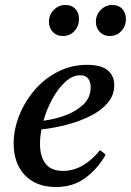

<svg xmlns="http://www.w3.org/2000/svg" viewBox="-20 -741 527 773"><path d="M440 -398Q440 -359 415 -328.5Q390 -298 347.5 -276Q305 -254 253 -240Q201 -226 147 -220Q141 -189 141 -162Q141 -112 163 -82.5Q185 -53 234 -53Q277 -53 315 -76Q353 -99 382 -136Q398 -127 405 -117Q371 -59 322 -23.5Q273 12 205 12Q126 12 80.5 -35.5Q35 -83 35 -163Q35 -219 57 -275Q79 -331 118.5 -377.5Q158 -424 212.5 -452Q267 -480 331 -480Q387 -480 413.5 -458Q440 -436 440 -398ZM155 -255Q202 -261 245.5 -277.5Q289 -294 317 -321.5Q345 -349 345 -389Q345 -411 335 -424.5Q325 -438 303 -438Q272 -438 243 -411.5Q214 -385 191 -343Q168 -301 155 -255ZM233 -596Q208 -596 192.5 -612.5Q177 -629 177 -653Q177 -681 196.5 -701Q216 -721 243 -721Q269 -721 283.5 -705Q298 -689 298 -664Q298 -636 279.5 -616Q261 -596 233 -596ZM422 -596Q397 -596 381.5 -612.5Q366 -629 366 -653Q366 -681 385.5 -701Q405 -721 432 -721Q458 -721 472.5 -705Q487 -689 487 -664Q487 -636 468.5 -616Q450 -596 422 -596Z"/></svg>

Font: Castoro
Style: Italic
Weight: 400
Italic angle: -11°
Designer: John Hudson with Paul Hanslow, assisted by Kaja Sojewska.
Foundry: Tiro Typeworks Ltd.
Version: Version 2.04